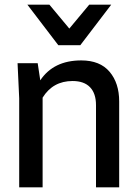

<svg xmlns="http://www.w3.org/2000/svg" viewBox="-20 -800 585 820"><path d="M191 -780 276 -678 361 -780H455L323 -607H229L97 -780ZM390 0V-351Q390 -401 364.5 -427.5Q339 -454 290 -454Q206 -454 162 -383V0H62V-380L55 -530H141L152 -457Q209 -542 327 -542Q407 -542 448 -493.5Q489 -445 489 -367V0Z"/></svg>

Font: Coupeur_Texte
Style: Regular
Weight: 400
Designer: Léa Rolland
Version: Version 1.000;PS 001.000;hotconv 1.0.88;makeotf.lib2.5.64775